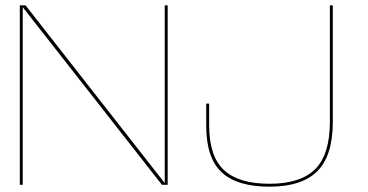

<svg xmlns="http://www.w3.org/2000/svg" viewBox="-20 -695 1384 722"><path d="M54.5 0V-675H76L599.5 -6.5V-675H610.5V0H589L65.5 -668V0ZM993.5 7Q871.5 7 813.5 -47.2Q755.5 -101.5 755.5 -221.5V-305.5H766.5V-224Q766.5 -107.5 821.8 -55.8Q877 -4 993.5 -4Q1110 -4 1165.2 -59Q1220.5 -114 1220.5 -237.5V-675H1231.5V-237Q1231.5 -109 1173 -51Q1114.5 7 993.5 7Z"/></svg>

Font: Anybody ExtraExpanded Thin
Style: Regular
Weight: 100
Width: 8
Designer: Tyler Finck
Foundry: Etcetera Type Company
Version: Version 1.010; ttfautohint (v1.8.3) -l 8 -r 50 -G 200 -x 14 